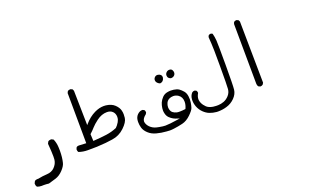

<svg xmlns="http://www.w3.org/2000/svg" viewBox="-79 -858 2657 1611"><g transform="rotate(-20 1250.0 -52.0)"><path d="M71.3 321.3 91.8 320.8Q111.8 320.8 136.2 323.7Q166 315.9 202.1 304.2Q237.8 293 268.3 260.7Q298.8 228.5 305.2 201.7Q316.9 156.2 316.9 95.2Q316.9 80.1 315.9 63.5Q314 24.4 299.3 -9.3L282.2 -18.1Q279.8 -18.6 277.3 -18.6Q261.7 -18.6 251.5 -9.8L242.7 7.8Q249 82.5 249 122.1Q249 142.1 247.8 151.1Q246.6 160.2 244.6 166.7Q242.7 173.3 240 179.7Q237.3 186 233.9 191.9Q226.1 205.1 213.9 217.3Q201.7 229.5 184.6 236.6Q167.5 243.7 147 244.6Q106.9 246.6 64.9 255.4Q61 254.9 58.6 254.9Q43 254.9 32.7 263.7L23.9 281.2Q23.4 283.7 23.4 286.1Q23.4 301.8 32.2 314Q51.3 321.3 71.3 321.3Z M538.6 172.4Q621.1 173.8 699.7 166Q729.5 163.1 761.2 158.2Q824.7 149.4 871.6 104.5Q918 60.5 922.4 23.9Q924.3 9.3 924.3 -7.6Q924.3 -24.4 919.9 -42Q913.6 -69.8 885.7 -96.7Q857.9 -123.5 808.6 -129.4Q799.3 -130.4 790 -130.4Q749.5 -130.4 707 -109.9Q654.8 -84.5 613.3 -36.1L605.5 -27.3L599.6 -335.9L592.8 -351.1L577.6 -357.9Q575.2 -358.4 572.8 -358.4Q560.1 -358.4 550.8 -351.6L543 -335.9L545.9 112.8L480 109.4Q467.3 109.4 459 116.2L452.1 131.8Q451.7 134.3 451.7 136.7Q451.7 149.4 458.5 159.2Q496.1 172.4 538.6 172.4ZM797.4 -73.2Q829.1 -73.2 847.2 -54.7Q861.3 -41 865.2 -19Q866.2 -12.2 866.2 -7.3Q866.2 6.8 862.8 17.6Q859.4 28.3 854 37.6Q837.9 64.5 822.3 78.1Q776.9 97.2 727.3 104Q677.7 110.8 608.4 115.2L605.5 53.7Q632.3 29.3 649.9 8.8Q668.5 -12.2 704.6 -39.6Q749.5 -73.2 797.4 -73.2Z M1212.4 250.5Q1225.6 252.4 1242.4 252.4Q1259.3 252.4 1280.8 249.5Q1319.3 244.6 1358.9 235.1Q1398.4 225.6 1434.1 191.2Q1469.7 156.7 1476.3 136.5Q1482.9 116.2 1486.8 90.8Q1490.7 65.4 1486.8 36.1Q1482.9 6.8 1467.3 -11.7Q1451.2 -30.8 1433.6 -43Q1416.5 -54.2 1388.7 -58.1Q1376 -60.1 1362.1 -60.1Q1348.1 -60.1 1333 -57.1Q1305.7 -52.7 1286.6 -33.2Q1267.6 -13.2 1258.5 7.6Q1249.5 28.3 1246.1 53.7Q1244.6 63 1244.6 75.4Q1244.6 87.9 1248.5 103Q1253.9 126.5 1269.5 142.1Q1285.6 157.7 1301.8 166.3Q1317.9 174.8 1336.4 180.2L1354 186L1335.4 189Q1256.3 201.2 1221.7 201.2Q1202.1 201.2 1168 194.8Q1157.7 192.9 1147 190.4Q1112.8 182.6 1088.9 158.7Q1067.4 136.2 1064 111.3Q1064 109.4 1064 106.9Q1064 82 1099.1 54.7L1106 42Q1106 40.5 1106 39.6Q1106 26.4 1099.6 19L1086.4 12.2Q1084 11.7 1081.5 11.7Q1071.8 11.7 1061.5 15.6Q1049.8 20.5 1038.1 31.7Q1018.1 52.2 1016.1 83Q1015.6 88.9 1015.6 95.2Q1015.6 121.6 1022.5 145.5Q1030.3 174.3 1057.6 199.7Q1085 225.6 1126 236.3Q1167.5 247.6 1212.4 250.5ZM1425.8 127.9Q1393.1 131.8 1375.5 131.8Q1357.9 131.8 1349.1 129.9Q1328.1 125 1313.5 113.3L1310.5 110.4Q1298.3 98.1 1294.9 76.2Q1293.9 70.3 1293.9 64.5Q1293.9 45.9 1302.7 26.4Q1314.9 0 1347.7 -7.3Q1356.9 -9.3 1366.2 -9.3Q1388.7 -9.3 1408.7 3.4Q1440.9 24.4 1440.9 67.9Q1440.9 95.7 1426.8 126ZM1338.9 -190.4Q1338.9 -202.1 1330.8 -210.2Q1322.8 -218.3 1308.6 -220.7Q1304.7 -221.7 1301.3 -221.7Q1287.6 -221.7 1277.8 -211.9Q1267.1 -201.2 1267.1 -187Q1267.1 -168.5 1285.6 -154.8Q1293 -149.4 1301.3 -147Q1316.9 -148.9 1325.9 -158.2Q1335 -167.5 1337.9 -182.1Q1338.9 -186.5 1338.9 -190.4ZM1441.9 -193.8Q1441.9 -204.1 1436 -214.8Q1428.7 -228 1410.6 -228Q1395 -228 1383.8 -216.8Q1372.6 -205.6 1372.6 -191.4Q1372.6 -176.8 1381.3 -167.5Q1390.6 -158.7 1400.9 -156.7Q1420.4 -156.7 1431.6 -168Q1441.9 -178.2 1441.9 -193.8Z M1504.9 79.6Q1504.9 108.4 1515.6 136.7Q1528.3 169.4 1552.5 193.1Q1576.7 216.8 1604.2 227.3Q1631.8 237.8 1663.6 240.7Q1669.9 241.2 1675.8 241.2Q1717.3 241.2 1754.4 230Q1797.4 217.8 1829.1 185.5Q1860.8 153.3 1865.2 114.5Q1869.6 75.7 1869.6 -107.2Q1869.6 -290 1867.2 -323.7Q1864.7 -357.4 1856.4 -387.7L1844.7 -393.1Q1841.8 -393.6 1840.3 -393.6Q1838.9 -393.6 1836.7 -393.3Q1834.5 -393.1 1832 -392.6Q1826.7 -391.1 1822.3 -387.7Q1815.9 -379.9 1814.9 -370.1Q1815.9 -340.8 1818.8 -312.5Q1821.8 -284.2 1821.8 -111.3Q1821.8 61.5 1818.8 92.8Q1815.9 124 1794.9 147.5Q1773.9 170.9 1747.8 180.9Q1721.7 190.9 1695.8 191.4Q1692.4 191.4 1688.2 191.4Q1684.1 191.4 1677.7 191.4Q1664.1 190.9 1650.4 189Q1629.4 186 1611.8 176.8Q1593.8 167.5 1576.9 144.5Q1560.1 121.6 1556.6 95.7Q1556.2 91.8 1556.2 87.4Q1556.2 64.5 1571.8 37.6Q1571.8 36.6 1571.8 33.2Q1571.8 29.8 1570.3 24.7Q1568.8 19.5 1565.4 15.1L1552.7 9.3Q1550.3 8.8 1548.3 8.8Q1536.1 8.8 1527.3 16.6Q1507.3 38.1 1505.4 70.8Q1504.9 75.2 1504.9 79.6Z M2084 165Q2096.7 165 2106 156.2L2113.8 142.6L2106.9 -405.3L2100.1 -419.4L2085.9 -426.3Q2083.5 -426.8 2079.8 -426.8Q2076.2 -426.8 2071 -425.3Q2065.9 -423.8 2060.5 -419.9Q2054.2 -411.1 2053.2 -400.4L2057.1 131.8Q2057.1 146.5 2065.4 157.7L2080.1 164.6Q2082 165 2084 165Z"/></g></svg>

Font: Bakudai
Style: Light
Weight: 300
Version: Version 1.48